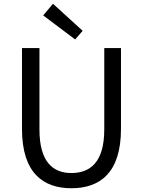

<svg xmlns="http://www.w3.org/2000/svg" viewBox="-20 -989 761 1022"><path d="M360 13C510 13 624 -67 624 -303V-733H535V-300C535 -123 458 -68 360 -68C265 -68 190 -123 190 -300V-733H97V-303C97 -67 211 13 360 13ZM380 -779 420 -825 262 -969 210 -907Z"/></svg>

Font: Noto Sans Mono CJK SC Regular
Style: Regular
Weight: 400
Designer: Ryoko NISHIZUKA (kana & ideographs); Paul D. Hunt (Latin, Greek & Cyrillic); Wenlong ZHANG (bopomofo); Sandoll Communica
Foundry: Adobe Systems Incorporated
Version: Version 1.005;PS 1.005;hotconv 1.0.96;makeotf.lib2.5.65012